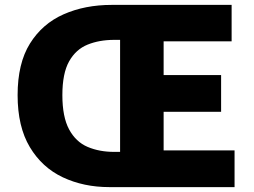

<svg xmlns="http://www.w3.org/2000/svg" viewBox="-20 -765 1040 785"><path d="M427 0Q322 0 237 -40Q152 -80 102 -163.5Q52 -247 52 -376Q52 -506 102.5 -587Q153 -668 240 -706.5Q327 -745 437 -745H927V-596H649V-458H884V-308H649V-150H939V0ZM447 -144H471V-602H447Q386 -602 338 -582.5Q290 -563 262.5 -514Q235 -465 235 -376Q235 -287 262.5 -236Q290 -185 338 -164.5Q386 -144 447 -144Z"/></svg>

Font: Noto Sans JP Thin Black
Style: Regular
Weight: 900
Version: Version 2.004-H2;hotconv 1.0.118;makeotfexe 2.5.65603